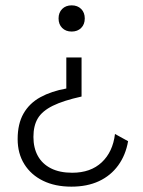

<svg xmlns="http://www.w3.org/2000/svg" viewBox="-20 -526 535 718"><path d="M285 -311V-165Q217 -150 177.5 -130.5Q138 -111 121.5 -83.5Q105 -56 105 -14Q105 27 121.5 57Q138 87 170.5 103.5Q203 120 250 120Q319 120 360.5 81Q402 42 410 -25L459 2Q450 54 422 92.5Q394 131 350 151.5Q306 172 247 172Q186 172 141 150Q96 128 71 88Q46 48 46 -6Q46 -63 68 -101.5Q90 -140 131 -162.5Q172 -185 228 -195V-311ZM248 -506Q270 -506 283.5 -492.5Q297 -479 297 -457Q297 -435 283.5 -421.5Q270 -408 248 -408Q226 -408 212.5 -421.5Q199 -435 199 -457Q199 -479 212.5 -492.5Q226 -506 248 -506Z"/></svg>

Font: Kantumruy Pro Light
Style: Regular
Weight: 300
Version: Version 1.002